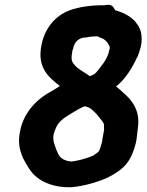

<svg xmlns="http://www.w3.org/2000/svg" viewBox="-20 -768 610 799"><path d="M61 -207C52 -143 79 -101 104 -62C133 -19 187 8 254 11H279C330 6 383 -9 426 -28C453 -41 487 -62 506 -86C525 -109 538 -142 545 -172C547 -181 549 -191 550 -203C551 -213 553 -225 554 -237C564 -310 528 -353 491 -384C484 -391 475 -399 463 -408C502 -439 531 -486 551 -531H552C561 -554 572 -584 569 -616C568 -642 557 -661 545 -675V-676C525 -699 495 -716 460 -725C459 -726 458 -730 455 -732C451 -743 441 -748 432 -748H430C420 -747 417 -746 409 -746H396C388 -746 378 -745 372 -745H371C347 -743 321 -740 296 -733C218 -715 162 -655 150 -565C139 -481 186 -444 228 -411V-410H229C218 -403 206 -395 192 -387C130 -354 72 -294 61 -207ZM202 -200 203 -209C205 -216 207 -222 210 -229C221 -261 245 -277 277 -296C295 -307 314 -319 333 -326C340 -324 350 -321 356 -317C363 -312 376 -300 383 -292C389 -284 402 -268 407 -262V-261C408 -260 413 -253 413 -249C413 -247 412 -241 413 -239C412 -233 414 -230 413 -226L410 -210C409 -206 408 -201 407 -194L405 -179C401 -164 395 -143 391 -138C389 -135 376 -126 367 -120C343 -110 316 -102 287 -97C284 -97 277 -96 275 -96C264 -97 250 -101 244 -105H243L242 -106C225 -114 216 -139 207 -166C203 -178 201 -189 202 -200ZM278 -534 281 -555C281 -558 282 -560 284 -564L285 -568C289 -594 311 -612 335 -612H338C346 -614 353 -615 363 -616C371 -616 380 -617 387 -617C392 -613 398 -611 403 -609H404C413 -606 425 -595 431 -585V-584C436 -576 439 -572 435 -560L434 -557C432 -540 419 -517 411 -506C400 -491 384 -468 373 -460C369 -457 364 -455 353 -451C351 -452 347 -456 344 -458C323 -472 306 -480 292 -496C281 -507 277 -516 278 -534Z"/></svg>

Font: Hussar Pisanka
Style: BdKur
Weight: 700
Designer: Robert Jablonski
Foundry: Cannot Into Space Fonts
Version: Version 1.070